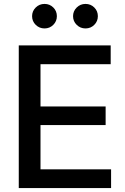

<svg xmlns="http://www.w3.org/2000/svg" viewBox="-20 -959 639 979"><path d="M75.7 0V-727.5H544.4V-631.8H186.5V-416H518.6V-321.3H186.5V-95.7H546.4V0ZM416 -814Q389.6 -814 371.1 -832.3Q352.5 -850.6 352.5 -876.5Q352.5 -902.3 371.1 -920.7Q389.6 -939 416 -939Q442.4 -939 460.7 -920.9Q479 -902.8 479 -876.5Q479 -850.6 460.7 -832.3Q442.4 -814 416 -814ZM207 -814Q180.7 -814 162.1 -832.3Q143.6 -850.6 143.6 -876.5Q143.6 -902.3 162.1 -920.7Q180.7 -939 207 -939Q233.4 -939 251.7 -920.9Q270 -902.8 270 -876.5Q270 -850.6 251.7 -832.3Q233.4 -814 207 -814Z"/></svg>

Font: Inter 20pt Medium
Style: Regular
Weight: 500
Version: Version 4.001;git-66647c0bb